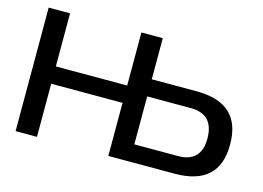

<svg xmlns="http://www.w3.org/2000/svg" viewBox="-91 -838 1379 1006"><g transform="rotate(15 598.5 -335.0)"><path d="M59 -670V0H175V-288H562V0H921C1083 0 1163 -74 1163 -222C1163 -373 1083 -447 921 -447H678V-670H562V-382H175V-670ZM678 -94V-354H915C998 -354 1040 -310 1040 -222C1040 -137 998 -94 915 -94Z"/></g></svg>

Font: LT Wave Medium
Style: Regular
Weight: 500
Designer: Daniel Lyons
Version: Version 2.5 (Glyphs App)